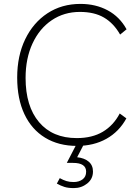

<svg xmlns="http://www.w3.org/2000/svg" viewBox="-20 -740 675 983"><path d="M627 -134Q590 -66 525 -29.5Q460 7 374 7Q280 7 211 -35Q142 -77 105 -155.5Q68 -234 68 -343Q68 -454 109 -539Q150 -624 223 -672Q296 -720 392 -720Q470 -720 531.5 -687Q593 -654 628 -590L595 -563Q562 -621 512.5 -650Q463 -679 389 -679Q308 -679 245 -636.5Q182 -594 146.5 -517.5Q111 -441 111 -341Q111 -196 180 -114.5Q249 -33 373 -33Q452 -33 506.5 -65.5Q561 -98 593 -159ZM358 223Q329 223 310 217Q291 211 271 200L286 172Q304 182 320 187Q336 192 357 192Q384 192 402.5 178.5Q421 165 421 139Q421 94 354 94H322L380 -18H418L375 65Q412 69 434 87.5Q456 106 456 138Q456 176 426.5 199.5Q397 223 358 223Z"/></svg>

Font: Livvic ExtraLight
Style: Regular
Weight: 275
Designer: Jacques Le Bailly, Baron von Fonthausen
Version: Version 1.001; ttfautohint (v1.8.2)